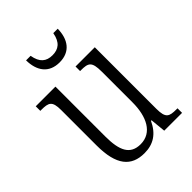

<svg xmlns="http://www.w3.org/2000/svg" viewBox="-213 -837 952 952"><g transform="rotate(-45 263.0 -360.5)"><path d="M254 -606C329 -606 364 -658 365 -731H334C324 -676 296 -656 254 -656C211 -656 184 -677 175 -731H143C144 -657 179 -606 254 -606ZM233 10C296 10 340 -19 369 -81H373L381 0H506V-32H499C449 -32 430 -38 430 -104V-536H295V-504H300C352 -504 369 -497 369 -426V-210C369 -111 332 -35 251 -35C178 -35 154 -88 154 -186V-536H16V-504H23C74 -504 92 -497 92 -434V-185C92 -47 141 10 233 10Z"/></g></svg>

Font: Noto Serif Georgian Condensed Light
Style: Regular
Weight: 300
Width: 3
Designer: Monotype Design Team, Akaki Razmadze
Foundry: Google LLC
Version: Version 2.003